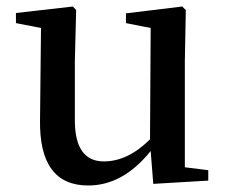

<svg xmlns="http://www.w3.org/2000/svg" viewBox="-20 -555 696 590"><path d="M620 -32V0L451 10L443 -91Q358 15 251 15Q100 15 103 -186L106 -469L29 -484V-515L204 -535L214 -524L210 -367V-186Q210 -59 299 -59Q373 -59 441 -127L443 -469L367 -484V-514L540 -535L551 -524L548 -367V-41Z"/></svg>

Font: `n[OS CN SemiBold
Style: <[WOS[P|ûg*[NI>           
Weight: 600
Designer: Ryoko NISHIZUKA ¬âXZm¬º[P (kana & ideographs); Frank Grie√ühammer (Latin, Greek & Cyrillic); Wenlong ZHANG _ e¬á¬ü¬ô (b
Foundry: Adobe Systems Incorporated
Version: Version 1.00 April 7, 2017, initial release